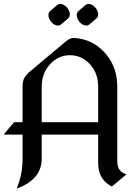

<svg xmlns="http://www.w3.org/2000/svg" viewBox="-20 -941 707 980"><path d="M431.6 -920.9Q437.5 -920.9 444.3 -918.5Q459.5 -912.6 468.3 -900.4Q481 -883.8 481 -866.7Q481 -854 470.7 -845.7L436.5 -816.4Q428.7 -810.5 420.9 -810.5Q415 -810.5 408.2 -813Q394 -818.4 384.3 -831.1Q371.6 -847.7 371.6 -864.7Q371.6 -877.4 381.8 -885.7L416 -915Q422.9 -920.9 431.6 -920.9ZM287.1 -920.9Q293 -920.9 299.8 -918.5Q314.9 -912.6 323.7 -900.4Q336.4 -883.8 336.4 -866.7Q336.4 -854 326.2 -845.7L292 -816.4Q284.2 -810.5 276.4 -810.5Q270.5 -810.5 263.7 -813Q249.5 -818.4 239.7 -831.1Q227.1 -847.7 227.1 -864.7Q227.1 -877.4 237.3 -885.7L271.5 -915Q278.3 -920.9 287.1 -920.9ZM192.9 -317.4H481V-498Q481 -566.4 441.4 -610.8Q398.4 -659.2 336.9 -659.2Q275.9 -659.2 233.4 -610.8Q192.9 -564.5 192.9 -498ZM65.9 19.5Q95.2 -51.8 95.2 -130.9V-253.9H2.4V-258.8L51.8 -317.4H95.2V-498Q95.2 -526.9 104 -542.5Q115.2 -561 131.3 -574.7L315.9 -729.5Q336.9 -747.1 353.5 -747.1Q369.6 -747.1 388.2 -743.7Q467.8 -729 522 -663.6Q578.6 -595.7 578.6 -498V-117.2Q578.6 -64.5 625.5 -51.3L552.7 9.8H547.9Q481 -27.3 481 -107.4V-253.9H192.9V-130.9Q192.9 -27.3 70.8 19.5Z"/></svg>

Font: Gothica
Style: Book
Weight: 400
Designer: Wojciech Kalinowski "wmk69" (wmk69@o2.pl)
Foundry: Wojciech Kalinowski "wmk69" (wmk69@o2.pl)
Version: Version 2.1.0; 2021-05-14